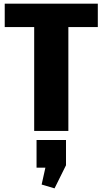

<svg xmlns="http://www.w3.org/2000/svg" viewBox="-20 -720 564 1056"><path d="M518 -700V-571H264L356 -645V0H168V-645L258 -571H6V-700ZM343 50V189L280 316L209 295L251 106L326 202H181V50Z"/></svg>

Font: Pathway Extreme SemiCondensed ExtraBold
Style: Regular
Weight: 800
Width: 4
Version: Version 1.001;gftools[0.9.26]